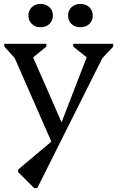

<svg xmlns="http://www.w3.org/2000/svg" viewBox="-20 -702 596 973"><path d="M258 56 35 -452H68V-393L2 -466V-480H215V-466L144 -408H134V-443L310 -41H276L435 -452V-408H424L351 -466V-480H554V-466L488 -396V-452H521L169 251H153L72 170V157L259 0ZM186 -564Q159 -564 141.5 -580.5Q124 -597 124 -623Q124 -649 141.5 -665.5Q159 -682 186 -682Q213 -682 230.5 -665.5Q248 -649 248 -623Q248 -597 230.5 -580.5Q213 -564 186 -564ZM387 -564Q360 -564 342.5 -580.5Q325 -597 325 -623Q325 -649 342.5 -665.5Q360 -682 387 -682Q415 -682 432.5 -665.5Q450 -649 450 -623Q450 -597 432.5 -580.5Q415 -564 387 -564Z"/></svg>

Font: Platypi Light Light
Style: Regular
Weight: 300
Version: Version 1.200